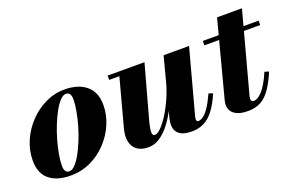

<svg xmlns="http://www.w3.org/2000/svg" viewBox="-77 -829 1680 1109"><g transform="rotate(-20 763.0 -275.0)"><path d="M201.5 10Q117.5 10 70.5 -28.8Q23.5 -67.5 23.5 -146Q23.5 -207.5 48.5 -265.5Q73.5 -323.5 117 -369.5Q160.5 -415.5 216.8 -442.8Q273 -470 335.5 -470Q419.5 -470 468.2 -429.2Q517 -388.5 517 -310Q517 -250 492.8 -193Q468.5 -136 425.5 -90Q382.5 -44 325.2 -17Q268 10 201.5 10ZM202 -16Q219.5 -16 238 -35.2Q256.5 -54.5 274.8 -87.2Q293 -120 309.5 -160.5Q326 -201 338.5 -244.2Q351 -287.5 358.2 -328Q365.5 -368.5 365.5 -400Q365.5 -420.5 358.2 -432Q351 -443.5 335 -443.5Q317.5 -443.5 299 -424.2Q280.5 -405 262.2 -372.2Q244 -339.5 227.5 -299Q211 -258.5 198.5 -215.2Q186 -172 178.8 -131.5Q171.5 -91 171.5 -59.5Q171.5 -39 178.8 -27.5Q186 -16 202 -16Z M679.5 10Q636 10 610.2 -9.2Q584.5 -28.5 577.2 -62.5Q570 -96.5 582 -141L660.5 -433.5H598V-460H824.5L738.5 -148Q727.5 -109 724.2 -86.2Q721 -63.5 724.5 -54Q728 -44.5 739 -44.5Q753 -44.5 775.2 -66Q797.5 -87.5 822.2 -126.2Q847 -165 869.8 -216.2Q892.5 -267.5 907.5 -327H927.5Q916.5 -282 898.8 -234.5Q881 -187 858 -143.5Q835 -100 807 -65.2Q779 -30.5 747 -10.2Q715 10 679.5 10ZM946.5 10Q894 10 869 -10.5Q844 -31 844 -66.5Q844 -75.5 845.2 -85.2Q846.5 -95 848.5 -103.5L942 -460H1098.5L992.5 -66.5Q991.5 -62 990.5 -57.2Q989.5 -52.5 989.5 -48.5Q989.5 -34 1002 -34Q1015.5 -34 1031.8 -45.5Q1048 -57 1067.5 -85.2Q1087 -113.5 1110 -164L1135.5 -155.5Q1110.5 -96.5 1082.5 -60Q1054.5 -23.5 1021.2 -6.8Q988 10 946.5 10Z M1292.5 10Q1250.5 10 1226 -1Q1201.5 -12 1191 -29.5Q1180.5 -47 1180.5 -65.5Q1180.5 -79 1185 -96.2Q1189.5 -113.5 1193.5 -128.5L1307 -560H1460L1330 -76.5Q1328.5 -71 1327 -64.2Q1325.5 -57.5 1325.5 -51Q1325.5 -33.5 1343 -33.5Q1353 -33.5 1365.8 -40.5Q1378.5 -47.5 1393.2 -63.2Q1408 -79 1424 -105.5Q1440 -132 1456.5 -171L1482.5 -163Q1457.5 -104.5 1431.2 -66Q1405 -27.5 1371.8 -8.8Q1338.5 10 1292.5 10ZM1183 -433V-460H1526V-433Z"/></g></svg>

Font: Bodoni Moda 9pt ExtraBold
Style: Italic
Weight: 800
Italic angle: -13°
Designer: Owen Earl
Foundry: indestructible type
Version: Version 2.004